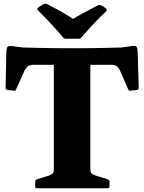

<svg xmlns="http://www.w3.org/2000/svg" viewBox="-20 -1011 775 1031"><path d="M550 -964Q557 -957 550 -950Q519 -922 485.5 -886Q452 -850 418 -811Q412 -803 402 -803H334Q323 -803 318 -811Q284 -851 249 -888.5Q214 -926 184 -955Q176 -962 184 -969Q191 -975 199.5 -980Q208 -985 215 -989Q224 -993 233 -989Q280 -965 316.5 -944Q353 -923 385 -901H358Q389 -920 426.5 -940.5Q464 -961 506 -982Q515 -986 524 -982Q531 -979 537.5 -974.5Q544 -970 550 -964ZM269 0V-752H465V0ZM683 -763Q699 -766 707 -764Q715 -762 717.5 -749Q720 -736 720 -706L725 -539Q725 -530 715 -528L681 -524Q672 -522 668 -532L624 -633Q615 -651 604.5 -657Q594 -663 578 -663H160Q140 -663 130 -655.5Q120 -648 113 -635L67 -532Q64 -522 54 -524L20 -528Q10 -530 10 -539L14 -732Q15 -749 18.5 -756.5Q22 -764 35 -764Q48 -764 77 -759L102 -756Q144 -755 181 -754Q218 -753 262.5 -752.5Q307 -752 367 -752Q429 -752 473.5 -752.5Q518 -753 556 -754Q594 -755 633 -756ZM179 0Q169 0 169 -10V-35Q169 -44 178 -48L242 -68Q261 -75 265 -82Q269 -89 269 -104V-204H465V-107Q465 -87 470 -81Q475 -75 489 -70L559 -48Q568 -44 568 -35V-10Q568 0 558 0Z"/></svg>

Font: Hahmlet ExtraBold
Style: Regular
Weight: 800
Designer: Minjoo Ham & Mark Frömberg
Foundry: hypertype
Version: Version 1.002